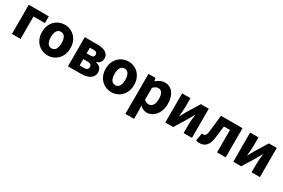

<svg xmlns="http://www.w3.org/2000/svg" viewBox="91 -1576 4166 2828"><g transform="rotate(30 2174.0 -162.0)"><path d="M65 0V-496H406V-381H212V0Z M676 12Q629 12 585 -5.5Q541 -23 507.5 -56Q474 -89 454 -137.5Q434 -186 434 -248Q434 -310 454 -358.5Q474 -407 507.5 -440Q541 -473 585 -490.5Q629 -508 676 -508Q723 -508 766.5 -490.5Q810 -473 843.5 -440Q877 -407 897 -358.5Q917 -310 917 -248Q917 -186 897 -137.5Q877 -89 843.5 -56Q810 -23 766.5 -5.5Q723 12 676 12ZM676 -107Q721 -107 744 -145Q767 -183 767 -248Q767 -313 744 -351Q721 -389 676 -389Q630 -389 607.5 -351Q585 -313 585 -248Q585 -183 607.5 -145Q630 -107 676 -107Z M1018 0V-496H1229Q1271 -496 1307 -489.5Q1343 -483 1370 -467.5Q1397 -452 1412.5 -427Q1428 -402 1428 -365Q1428 -333 1409 -304Q1390 -275 1345 -263V-259Q1392 -248 1419.5 -221Q1447 -194 1447 -143Q1447 -105 1430.5 -77.5Q1414 -50 1386 -33Q1358 -16 1320.5 -8Q1283 0 1241 0ZM1161 -302H1219Q1256 -302 1272 -314.5Q1288 -327 1288 -350Q1288 -373 1272.5 -386Q1257 -399 1220 -399H1161ZM1161 -97H1232Q1272 -97 1288.5 -112.5Q1305 -128 1305 -153Q1305 -175 1287.5 -190Q1270 -205 1231 -205H1161Z M1759 12Q1712 12 1668 -5.5Q1624 -23 1590.5 -56Q1557 -89 1537 -137.5Q1517 -186 1517 -248Q1517 -310 1537 -358.5Q1557 -407 1590.5 -440Q1624 -473 1668 -490.5Q1712 -508 1759 -508Q1806 -508 1849.5 -490.5Q1893 -473 1926.5 -440Q1960 -407 1980 -358.5Q2000 -310 2000 -248Q2000 -186 1980 -137.5Q1960 -89 1926.5 -56Q1893 -23 1849.5 -5.5Q1806 12 1759 12ZM1759 -107Q1804 -107 1827 -145Q1850 -183 1850 -248Q1850 -313 1827 -351Q1804 -389 1759 -389Q1713 -389 1690.5 -351Q1668 -313 1668 -248Q1668 -183 1690.5 -145Q1713 -107 1759 -107Z M2101 184V-496H2221L2231 -447H2235Q2264 -473 2300.5 -490.5Q2337 -508 2376 -508Q2421 -508 2457 -490Q2493 -472 2518 -439Q2543 -406 2556.5 -359.5Q2570 -313 2570 -256Q2570 -192 2552.5 -142.5Q2535 -93 2505.5 -58.5Q2476 -24 2438.5 -6Q2401 12 2361 12Q2329 12 2299 -1.5Q2269 -15 2243 -40L2248 39V184ZM2327 -108Q2365 -108 2392 -142.5Q2419 -177 2419 -254Q2419 -388 2333 -388Q2290 -388 2248 -343V-140Q2268 -122 2288 -115Q2308 -108 2327 -108Z M2674 0V-496H2816V-358Q2816 -321 2812 -274.5Q2808 -228 2804 -182H2807Q2819 -205 2836 -234.5Q2853 -264 2864 -286L2993 -496H3127V0H2985V-138Q2985 -176 2989 -222Q2993 -268 2998 -314H2994Q2982 -291 2965.5 -261Q2949 -231 2937 -210L2808 0Z M3257 12Q3240 12 3226 9Q3212 6 3198 1L3222 -131Q3228 -129 3234 -128Q3240 -127 3247 -127Q3267 -127 3281.5 -143.5Q3296 -160 3301 -201Q3311 -275 3318.5 -348Q3326 -421 3335 -496H3701V0H3554V-381H3451Q3444 -326 3437.5 -270.5Q3431 -215 3423 -160Q3411 -76 3370 -32Q3329 12 3257 12Z M3830 0V-496H3972V-358Q3972 -321 3968 -274.5Q3964 -228 3960 -182H3963Q3975 -205 3992 -234.5Q4009 -264 4020 -286L4149 -496H4283V0H4141V-138Q4141 -176 4145 -222Q4149 -268 4154 -314H4150Q4138 -291 4121.5 -261Q4105 -231 4093 -210L3964 0Z"/></g></svg>

Font: TT Toshiba Sans
Style: Bold
Weight: 700
Designer: Paul D. Hunt
Foundry: Toshiba Corporation
Version: Version 2.020;PS 2.000;hotconv 1.0.86;makeotf.lib2.5.63406